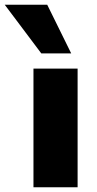

<svg xmlns="http://www.w3.org/2000/svg" viewBox="-80 -789 407 809"><path d="M61 0V-500H247V0ZM94 -564 -60 -769H119L220 -564Z"/></svg>

Font: Nunito Sans 9pt Black
Style: Regular
Weight: 900
Version: Version 3.101;gftools[0.9.27]